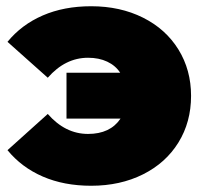

<svg xmlns="http://www.w3.org/2000/svg" viewBox="-20 -581 650 615"><path d="M592 -274Q592 -190 551.5 -124.5Q511 -59 438 -22.5Q365 14 272 14Q185 14 117 -15.5Q49 -45 4 -100L133 -216Q189 -152 262 -152Q333 -152 366 -201H193V-348H365Q350 -371 323.5 -383.5Q297 -396 262 -396Q189 -396 133 -332L4 -447Q49 -502 117 -531.5Q185 -561 272 -561Q365 -561 438 -524.5Q511 -488 551.5 -422.5Q592 -357 592 -274Z"/></svg>

Font: CMG Sans Black
Style: Regular
Weight: 900
Designer: Julieta Ulanovsky
Foundry: Julieta Ulanovsky
Version: Version 7.200